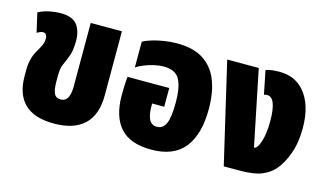

<svg xmlns="http://www.w3.org/2000/svg" viewBox="-72 -780 1714 1011"><g transform="rotate(15 784.5 -274.0)"><path d="M269 14Q160 14 107.5 -37.5Q55 -89 55 -187V-220Q55 -256 62.5 -282.5Q70 -309 83 -331Q96 -353 104 -370Q112 -387 112 -406Q112 -436 89 -436Q77 -436 57 -424L33 -529Q63 -545 96 -551Q129 -557 153 -557Q217 -557 243 -524.5Q269 -492 269 -435Q269 -407 265 -383.5Q261 -360 250 -335Q240 -311 232 -292.5Q224 -274 224 -236V-203Q224 -161 233.5 -139.5Q243 -118 269 -118Q296 -118 307.5 -140Q319 -162 319 -202V-548H489V-199Q489 -92 432.5 -39Q376 14 269 14Z M798 14Q683 14 629 -46.5Q575 -107 575 -223Q575 -242 576 -272.5Q577 -303 580 -324H807V-222H741V-209Q741 -161 754 -135.5Q767 -110 797 -110Q829 -110 844.5 -143.5Q860 -177 860 -261Q860 -342 837.5 -384Q815 -426 750 -426Q726 -426 697.5 -419.5Q669 -413 644 -402.5Q619 -392 604 -382V-522Q625 -534 656 -543Q687 -552 721.5 -557Q756 -562 787 -562Q876 -562 931 -526.5Q986 -491 1011.5 -425.5Q1037 -360 1037 -271Q1037 -133 979 -59.5Q921 14 798 14Z M1191 0 1063 -548H1235L1319 -137H1321Q1334 -137 1346 -166Q1366 -214 1366 -292Q1366 -422 1315 -422Q1312 -422 1307 -421.5Q1302 -421 1298 -418L1272 -547Q1293 -554 1312 -555.5Q1331 -557 1342 -557Q1391 -557 1423.5 -542Q1456 -527 1479 -501Q1541 -431 1541 -301Q1541 -221 1518.5 -160Q1496 -99 1464 -63Q1438 -34 1396.5 -17Q1355 0 1277 0Z"/></g></svg>

Font: Noto Sans Thai Cond Blk
Style: Regular
Weight: 900
Width: 3
Designer: Monotype Design Team
Foundry: Monotype Imaging Inc.
Version: Version 2.002; ttfautohint (v1.8.4.7-5d5b)